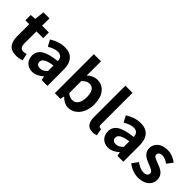

<svg xmlns="http://www.w3.org/2000/svg" viewBox="129 -1780 2775 2775"><g transform="rotate(45 1516.5 -392.0)"><path d="M284 14C333 14 372 3 402 -7L378 -114C363 -108 341 -102 323 -102C273 -102 247 -132 247 -196V-444H385V-560H247V-710H124L107 -560L21 -553V-444H100V-196C100 -70 151 14 284 14Z M614 14C678 14 734 -18 783 -60H786L797 0H917V-327C917 -489 844 -574 702 -574C614 -574 534 -541 468 -500L521 -403C573 -433 623 -456 675 -456C744 -456 768 -414 770 -359C545 -335 448 -272 448 -152C448 -57 514 14 614 14ZM662 -101C619 -101 588 -120 588 -164C588 -214 634 -251 770 -269V-156C735 -121 704 -101 662 -101Z M1348 14C1471 14 1586 -97 1586 -290C1586 -461 1503 -574 1365 -574C1310 -574 1254 -547 1210 -507L1213 -597V-798H1067V0H1182L1195 -59H1198C1244 -12 1298 14 1348 14ZM1315 -107C1285 -107 1248 -118 1213 -149V-395C1252 -434 1286 -453 1324 -453C1401 -453 1435 -394 1435 -287C1435 -165 1383 -107 1315 -107Z M1849 14C1883 14 1908 8 1925 1L1907 -108C1897 -106 1893 -106 1887 -106C1873 -106 1857 -117 1857 -150V-798H1711V-157C1711 -53 1747 14 1849 14Z M2164 14C2228 14 2284 -18 2333 -60H2336L2347 0H2467V-327C2467 -489 2394 -574 2252 -574C2164 -574 2084 -541 2018 -500L2071 -403C2123 -433 2173 -456 2225 -456C2294 -456 2318 -414 2320 -359C2095 -335 1998 -272 1998 -152C1998 -57 2064 14 2164 14ZM2212 -101C2169 -101 2138 -120 2138 -164C2138 -214 2184 -251 2320 -269V-156C2285 -121 2254 -101 2212 -101Z M2777 14C2923 14 3000 -65 3000 -163C3000 -267 2918 -304 2844 -332C2785 -354 2730 -369 2730 -410C2730 -442 2754 -464 2804 -464C2846 -464 2885 -444 2925 -416L2991 -505C2944 -540 2882 -574 2800 -574C2674 -574 2592 -503 2592 -402C2592 -309 2674 -266 2745 -239C2804 -216 2862 -197 2862 -155C2862 -120 2837 -96 2781 -96C2729 -96 2681 -118 2631 -157L2564 -65C2619 -19 2702 14 2777 14Z"/></g></svg>

Font: Genne Gothic Bold
Style: Regular
Weight: 700
Designer: Ryoko NISHIZUKA (kana & ideographs); Paul D. Hunt (Latin, Greek & Cyrillic); Wenlong ZHANG (bopomofo); Sandoll Communica
Foundry: Adobe Systems Incorporated
Version: Version 1.004;PS 1.004;hotconv 16.6.51;makeotf.lib2.5.65220